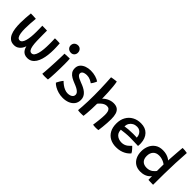

<svg xmlns="http://www.w3.org/2000/svg" viewBox="187 -1808 2934 2934"><g transform="rotate(45 1654.0 -341.0)"><path d="M215.5 -3.5Q164.5 -3.5 131.5 -28Q98.5 -52.5 79.5 -95.2Q60.5 -138 53 -193.8Q45.5 -249.5 45.5 -312Q45.5 -365 49.5 -420.8Q53.5 -476.5 58.5 -529.5Q82 -529.5 113.8 -528.2Q145.5 -527 170 -525Q164 -465.5 160.5 -409Q157 -352.5 157 -303Q157 -249 163.5 -206.8Q170 -164.5 185.2 -140.5Q200.5 -116.5 227.5 -116.5Q251 -116.5 268 -137.5Q285 -158.5 295.8 -195.8Q306.5 -233 311.5 -282.5Q316.5 -332 316.5 -389Q316.5 -418 316 -454Q315.5 -490 314.5 -520.5Q326 -520.5 346 -520.2Q366 -520 386 -519.5Q406 -519 418 -518Q418 -495.5 418 -473.2Q418 -451 418 -429.5Q418 -357.5 420 -298Q422 -238.5 429.5 -195.2Q437 -152 452.8 -128.5Q468.5 -105 496 -105Q522 -105 540 -128Q558 -151 569 -191.5Q580 -232 584.8 -284.5Q589.5 -337 589.5 -395.5Q589.5 -412.5 589.2 -434.2Q589 -456 588.5 -478.5Q588 -501 587 -520.5Q598 -521 611 -521Q624 -521 636.5 -521Q649 -521 666 -520Q683 -519 693 -518Q694.5 -499.5 695.8 -475Q697 -450.5 697.8 -426.5Q698.5 -402.5 698.5 -384.5Q698.5 -325.5 692 -270Q685.5 -214.5 671.2 -167Q657 -119.5 633.8 -83.5Q610.5 -47.5 577.5 -27.5Q544.5 -7.5 500 -7.5Q464 -7.5 439 -19.5Q414 -31.5 398.2 -51.5Q382.5 -71.5 373.5 -95.2Q364.5 -119 360.2 -142.5Q356 -166 355 -185.5L376 -182.5Q374 -154.5 363.5 -123.2Q353 -92 333.5 -64.8Q314 -37.5 284.5 -20.5Q255 -3.5 215.5 -3.5Z M956.5 0Q948.5 0.5 930.8 1.8Q913 3 893.5 3Q878 3 862.8 2Q847.5 1 833.5 -1Q835.5 -14 838.5 -54.5Q841.5 -95 844.8 -150.5Q848 -206 850.8 -265.2Q853.5 -324.5 855 -375.8Q856.5 -427 856.5 -458Q863.5 -458.5 878.2 -459.2Q893 -460 910 -460.8Q927 -461.5 942.5 -462Q958 -462.5 966.5 -462.5Q968.5 -448 969.8 -418Q971 -388 971 -351Q971 -304.5 970 -250.8Q969 -197 967 -146Q965 -95 962.2 -55.8Q959.5 -16.5 956.5 0ZM917.5 -536Q879.5 -536 856 -558.5Q832.5 -581 832.5 -616Q832.5 -641 844 -658.8Q855.5 -676.5 874.2 -685.8Q893 -695 914 -695Q948.5 -695 970 -671.5Q991.5 -648 991.5 -612.5Q991.5 -581 971 -558.5Q950.5 -536 917.5 -536Z M1313.5 40Q1263 40 1216.2 26.8Q1169.5 13.5 1133 -7.5Q1096.5 -28.5 1076.5 -51.5Q1079.5 -59 1087 -73.2Q1094.5 -87.5 1104 -103.5Q1113.5 -119.5 1123.2 -133.2Q1133 -147 1140.5 -154Q1162.5 -131 1192 -109.5Q1221.5 -88 1254.2 -74.8Q1287 -61.5 1318.5 -61.5Q1347 -61.5 1370.2 -69.8Q1393.5 -78 1407.2 -93.8Q1421 -109.5 1421 -132Q1421 -158 1402.5 -178.2Q1384 -198.5 1353.8 -214.5Q1323.5 -230.5 1287.5 -244Q1243 -261 1206 -281.8Q1169 -302.5 1146.5 -333.8Q1124 -365 1124 -413Q1124 -461.5 1152.2 -494.2Q1180.5 -527 1226.2 -543.8Q1272 -560.5 1324.5 -560.5Q1380.5 -560.5 1430.5 -545.8Q1480.5 -531 1509.5 -509.5Q1507 -500.5 1499.5 -485Q1492 -469.5 1481.8 -452.5Q1471.5 -435.5 1460 -422Q1437.5 -438.5 1404 -453.5Q1370.5 -468.5 1332 -468.5Q1308.5 -468.5 1286.2 -463Q1264 -457.5 1249.8 -445Q1235.5 -432.5 1235.5 -410.5Q1235.5 -391 1250 -376Q1264.5 -361 1289.8 -348.5Q1315 -336 1348 -323.5Q1385 -310.5 1418.8 -293.5Q1452.5 -276.5 1478.5 -254.2Q1504.5 -232 1519.5 -203Q1534.5 -174 1534.5 -137Q1534.5 -78 1504.5 -38.8Q1474.5 0.5 1424.5 20.2Q1374.5 40 1313.5 40Z M1733.5 8.5Q1724 9.5 1708 10.2Q1692 11 1674.5 11Q1655.5 11 1638.2 9.8Q1621 8.5 1613 5.5Q1617 -28 1620.2 -80Q1623.5 -132 1625.8 -196Q1628 -260 1628 -329Q1628 -395 1626 -462Q1624 -529 1621 -591.5Q1618 -654 1614.5 -705.5Q1618.5 -707 1632.5 -709.5Q1646.5 -712 1664.5 -714.8Q1682.5 -717.5 1698.8 -719.5Q1715 -721.5 1723 -721.5Q1731 -684 1736.5 -629.2Q1742 -574.5 1745.2 -509.8Q1748.5 -445 1749.5 -377Q1766.5 -397.5 1794 -415.5Q1821.5 -433.5 1855 -444.5Q1888.5 -455.5 1922.5 -455.5Q1979.5 -455.5 2011.5 -431.2Q2043.5 -407 2056.5 -362.2Q2069.5 -317.5 2069.5 -255.5Q2069.5 -217 2066.5 -171.5Q2063.5 -126 2058.8 -81Q2054 -36 2048.5 1.5Q2035.5 3.5 2020.8 4.5Q2006 5.5 1991 5.5Q1975.5 5.5 1960 4Q1944.5 2.5 1932.5 0.5Q1936 -23 1940 -53.5Q1944 -84 1947.5 -116.2Q1951 -148.5 1953.2 -179Q1955.5 -209.5 1955.5 -233.5Q1955.5 -270 1949 -296.5Q1942.5 -323 1926.8 -337.5Q1911 -352 1881.5 -352Q1857 -352 1835.2 -342Q1813.5 -332 1795.8 -317.5Q1778 -303 1766 -289.5Q1754 -276 1749.5 -269.5Q1749.5 -215.5 1747 -160.5Q1744.5 -105.5 1741 -60.5Q1737.5 -15.5 1733.5 8.5Z M2656.5 -104Q2645.5 -89 2625.2 -71.5Q2605 -54 2576 -38.5Q2547 -23 2508.8 -13Q2470.5 -3 2423 -3Q2347.5 -3 2290.5 -33Q2233.5 -63 2201.8 -121Q2170 -179 2170 -263.5Q2170 -345.5 2204 -406.2Q2238 -467 2297.8 -500.2Q2357.5 -533.5 2435.5 -533.5Q2533.5 -533.5 2589.2 -475.2Q2645 -417 2650 -317.5Q2650.5 -301 2650.2 -286.2Q2650 -271.5 2648 -255Q2641 -255.5 2619.2 -256.2Q2597.5 -257 2569.2 -257.8Q2541 -258.5 2514 -259.2Q2487 -260 2469.5 -260Q2421.5 -260 2372.5 -255.2Q2323.5 -250.5 2286.5 -245Q2287 -233 2288.8 -221.8Q2290.5 -210.5 2293 -200.5Q2301 -173 2321.5 -153.2Q2342 -133.5 2370.5 -123Q2399 -112.5 2430.5 -112.5Q2463 -112.5 2487.8 -121.8Q2512.5 -131 2531 -144.8Q2549.5 -158.5 2562 -172Q2574.5 -185.5 2583 -194Q2586 -191.5 2595.8 -181.8Q2605.5 -172 2617.8 -158.5Q2630 -145 2640.8 -130.8Q2651.5 -116.5 2656.5 -104ZM2289.5 -320.5Q2321 -326 2364.5 -330Q2408 -334 2464 -334Q2493.5 -334 2514.5 -333.2Q2535.5 -332.5 2544.5 -331.5Q2544.5 -346 2540.5 -362.5Q2535.5 -385 2522 -405.8Q2508.5 -426.5 2485.8 -440.2Q2463 -454 2430 -454Q2390.5 -454 2359 -437Q2327.5 -420 2309.2 -390Q2291 -360 2289.5 -320.5Z M3126.5 -1.5Q3126 -9.5 3125.8 -25.2Q3125.5 -41 3125.2 -57Q3125 -73 3125 -81Q3120.5 -74 3108.2 -61Q3096 -48 3075 -34.2Q3054 -20.5 3022.5 -11Q2991 -1.5 2948 -1.5Q2882 -1.5 2835.2 -31.2Q2788.5 -61 2764 -113.5Q2739.5 -166 2739.5 -234Q2739.5 -298.5 2764.2 -354.5Q2789 -410.5 2839 -445Q2889 -479.5 2963.5 -479.5Q3006.5 -479.5 3040 -470Q3073.5 -460.5 3096.5 -447.2Q3119.5 -434 3129.5 -422.5Q3130.5 -446 3132.8 -479.8Q3135 -513.5 3137.8 -550.2Q3140.5 -587 3143 -621.2Q3145.5 -655.5 3147.8 -681Q3150 -706.5 3151.5 -716Q3174.5 -716 3202.8 -713.8Q3231 -711.5 3251.5 -706.5Q3243 -590.5 3238.2 -475Q3233.5 -359.5 3231.8 -241.5Q3230 -123.5 3230 1.5Q3221 1.5 3200.5 1.2Q3180 1 3159 0.2Q3138 -0.5 3126.5 -1.5ZM2977.5 -111Q3008 -111 3032.2 -119.5Q3056.5 -128 3074.2 -141Q3092 -154 3104 -167.2Q3116 -180.5 3122.5 -189.5Q3122.5 -201 3122.5 -220.5Q3122.5 -240 3122.8 -261.8Q3123 -283.5 3123.2 -302.2Q3123.5 -321 3124 -330.5Q3113 -341 3091.2 -352.5Q3069.5 -364 3041.2 -372.2Q3013 -380.5 2982 -380.5Q2918 -380.5 2883.8 -342.8Q2849.5 -305 2849.5 -242Q2849.5 -177.5 2882.8 -144.2Q2916 -111 2977.5 -111Z"/></g></svg>

Font: Grandstander Thin Medium
Style: Regular
Weight: 500
Version: Version 1.200